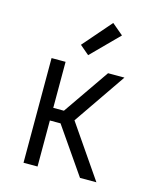

<svg xmlns="http://www.w3.org/2000/svg" viewBox="-115 -856 781 939"><g transform="rotate(15 275.0 -387.0)"><path d="M94 0V-530H165V-297H219L380 -530H463L281 -265L463 0H380L219 -233H165V0ZM263 -590 216 -630 341 -774 398 -726Z"/></g></svg>

Font: Lode Term
Style: Regular
Weight: 400
Monospace: yes
Designer: Belleve Invis
Foundry: Belleve Invis
Version: Version 29.2.0